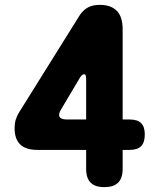

<svg xmlns="http://www.w3.org/2000/svg" viewBox="-20 -759 640 789"><path d="M334 -268V-432Q334 -446 332 -450Q330 -454 326 -454Q323 -454 318.5 -451.5Q314 -449 308 -439L232 -311Q227 -303 225 -297Q223 -291 223 -286Q223 -277 231.5 -272.5Q240 -268 256 -268ZM334 -65V-143H134Q86 -143 63 -165.5Q40 -188 40 -232Q40 -252 44.5 -266.5Q49 -281 57 -295L308 -697Q322 -718 341.5 -728.5Q361 -739 390 -739Q436 -739 460 -714.5Q484 -690 484 -639V-268H513Q545 -268 560 -253Q575 -238 575 -206Q575 -174 560 -158.5Q545 -143 513 -143H484V-65Q484 -27 465.5 -8.5Q447 10 409 10Q371 10 352.5 -8.5Q334 -27 334 -65Z"/></svg>

Font: Maple Mono ExtraBold
Style: Regular
Weight: 800
Monospace: yes
Designer: subframe7536
Version: Version 7.000